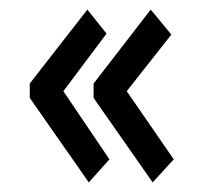

<svg xmlns="http://www.w3.org/2000/svg" viewBox="-20 -432 415 400"><path d="M165 -52 42 -228V-258L162 -412L202 -362L112 -242L208 -100ZM298 -52 175 -228V-258L294 -412L337 -360L244 -242L342 -100Z"/></svg>

Font: Inconsolata Condensed SemiBold
Style: Regular
Weight: 600
Width: 3
Monospace: yes
Designer: Raph Levien, Cyreal, Brenton Simpson
Foundry: Raph Levien, Cyreal, Google
Version: Version 3.100; ttfautohint (v1.8.4.7-5d5b)